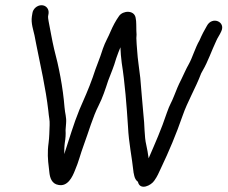

<svg xmlns="http://www.w3.org/2000/svg" viewBox="-20 -720 871 735"><path d="M104 -669 102 -657C98 -631 108 -604 112 -585L119 -549C135 -468 155 -383 165 -296C167 -271 171 -261 170 -241C169 -217 169 -196 166 -173C161 -138 163 -108 167 -78L169 -60C171 -40 178 -16 204 -12C239 -5 257 -42 267 -68C281 -100 288 -131 300 -163C320 -217 335 -272 358 -317C372 -344 384 -380 394 -411C407 -446 414 -459 425 -497C430 -511 435 -525 441 -539C442 -519 443 -500 446 -479C458 -404 465 -313 470 -235C473 -172 485 -119 491 -62V-61L494 -47C496 -38 500 -30 508 -24C516 11 559 -10 571 -29C583 -46 587 -57 596 -76C627 -141 654 -205 679 -277C698 -332 729 -383 750 -439L756 -450C776 -484 790 -526 808 -564C813 -576 821 -586 827 -600C845 -637 792 -659 772 -621C763 -606 752 -585 744 -566C727 -537 717 -500 703 -475C691 -454 684 -436 674 -416C663 -395 655 -375 646 -352C636 -326 630 -321 619 -289C597 -223 574 -172 549 -114C547 -130 543 -152 540 -165C532 -197 534 -244 529 -282C525 -320 521 -380 517 -422C513 -459 507 -492 505 -527C504 -544 502 -559 502 -574C503 -582 503 -593 502 -602C501 -619 503 -635 499 -653C493 -682 451 -680 436 -659C423 -641 412 -620 403 -599C396 -581 382 -558 374 -534C361 -492 349 -468 335 -424C320 -381 300 -337 284 -300C261 -244 245 -187 226 -130C226 -143 226 -158 228 -173C231 -191 232 -205 231 -222L233 -248C235 -272 229 -284 227 -309C221 -386 205 -466 187 -533C179 -567 173 -604 166 -639C164 -648 164 -655 164 -657L166 -669C168 -686 156 -700 139 -700C122 -700 106 -686 104 -669Z"/></svg>

Font: PolanStronk
Style: BdIta
Weight: 700
Version: Version 1.0